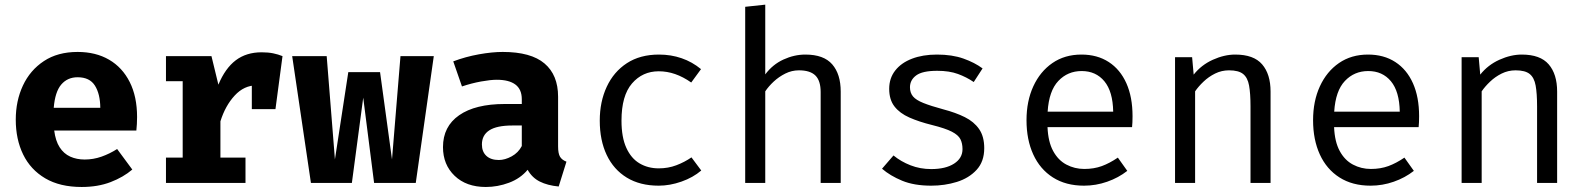

<svg xmlns="http://www.w3.org/2000/svg" viewBox="-20 -766 6640 804"><path d="M207 -219.5Q212.5 -176 229.8 -149.2Q247 -122.5 274 -110.2Q301 -98 334.5 -98Q371 -98 405 -110Q439 -122 470.5 -142L534 -56Q496.5 -24 443.2 -3.5Q390 17 322 17Q231 17 169.5 -19.2Q108 -55.5 77 -119Q46 -182.5 46 -265Q46 -343.5 76 -407.8Q106 -472 163.8 -510.2Q221.5 -548.5 305 -548.5Q381 -548.5 436.8 -516Q492.5 -483.5 523.2 -422.5Q554 -361.5 554 -276Q554 -262.5 553.2 -247Q552.5 -231.5 551 -219.5ZM305 -442.5Q262.5 -442.5 236.5 -412Q210.5 -381.5 205 -314.5H400Q399.5 -372.5 377.5 -407.5Q355.5 -442.5 305 -442.5Z M675 0V-106H745V-426H675V-531H865.5L894.5 -411.5Q923 -480 967.2 -513.5Q1011.5 -547 1075.5 -547Q1102.5 -547 1123.5 -542.8Q1144.5 -538.5 1163 -531L1115 -400.5Q1100.5 -404.5 1086 -406.5Q1071.5 -408.5 1054 -408.5Q1002 -408.5 962.8 -366Q923.5 -323.5 903 -258V-106H1008V0ZM1034.5 -309V-464L1058 -531H1163L1133.5 -309Z M1721 0H1546.5L1501 -357L1453.5 0H1282L1203.5 -531H1348L1382.5 -98.5L1438.5 -464H1571.5L1621.5 -98.5L1657 -531H1796.5Z M2317 -153Q2317 -123 2325.2 -109.5Q2333.5 -96 2352 -89L2319.5 15Q2272.5 10.5 2240.2 -5.8Q2208 -22 2189.5 -55Q2159 -18.5 2111.5 -0.8Q2064 17 2014.5 17Q1932.5 17 1883.8 -29.8Q1835 -76.5 1835 -150Q1835 -236.5 1902.8 -283.5Q1970.5 -330.5 2093.5 -330.5H2165V-350.5Q2165 -392 2138.2 -412Q2111.5 -432 2060 -432Q2034.5 -432 1994.5 -424.8Q1954.5 -417.5 1914.5 -404L1878 -509Q1929.5 -528.5 1985.2 -538.5Q2041 -548.5 2085 -548.5Q2203.5 -548.5 2260.2 -500.2Q2317 -452 2317 -361ZM2069 -96Q2094.5 -96 2122.5 -111.2Q2150.5 -126.5 2165 -154.5V-240.5H2126Q2060 -240.5 2029 -220.2Q1998 -200 1998 -161Q1998 -130.5 2016.8 -113.2Q2035.5 -96 2069 -96Z M2738.5 -61Q2778 -61 2812.2 -74Q2846.5 -87 2875.5 -107L2916.5 -52Q2882 -22.5 2833.5 -5.5Q2785 11.5 2738.5 11.5Q2660 11.5 2604.8 -22.2Q2549.5 -56 2520.5 -117.2Q2491.5 -178.5 2491.5 -261Q2491.5 -340 2520.8 -402.8Q2550 -465.5 2605.2 -501.5Q2660.5 -537.5 2739.5 -537.5Q2790 -537.5 2834.2 -522.2Q2878.5 -507 2915.5 -476.5L2874.5 -420.5Q2841 -444 2807.2 -455.8Q2773.5 -467.5 2738.5 -467.5Q2670.5 -467.5 2626.5 -416.5Q2582.5 -365.5 2582.5 -261Q2582.5 -191 2602.8 -146.8Q2623 -102.5 2658.2 -81.8Q2693.5 -61 2738.5 -61Z M3184.5 -746.5V-454.5Q3215.5 -496 3260.8 -516.8Q3306 -537.5 3352.5 -537.5Q3429.5 -537.5 3465 -496.5Q3500.5 -455.5 3500.5 -382.5V0H3416.5V-380.5Q3416.5 -428 3394.5 -449.8Q3372.5 -471.5 3325.5 -471.5Q3295.5 -471.5 3268.5 -458Q3241.5 -444.5 3220 -424.5Q3198.5 -404.5 3184.5 -383.5V0H3100.5V-737.5Z M3879.5 -58Q3940 -58 3975.2 -80.8Q4010.5 -103.5 4010.5 -141.5Q4010.5 -165.5 4001.8 -183Q3993 -200.5 3966 -214.5Q3939 -228.5 3883 -242.5Q3828.5 -256 3788.2 -273.8Q3748 -291.5 3725.8 -320Q3703.5 -348.5 3703.5 -394Q3703.5 -438.5 3728.8 -470.8Q3754 -503 3799 -520.2Q3844 -537.5 3903.5 -537.5Q3967 -537.5 4014.2 -520.8Q4061.5 -504 4094.5 -479.5L4057.5 -422.5Q4027.5 -443 3991.5 -456.2Q3955.5 -469.5 3904.5 -469.5Q3842.5 -469.5 3816.5 -450.2Q3790.5 -431 3790.5 -400.5Q3790.5 -377.5 3803.2 -362.2Q3816 -347 3846.5 -334.8Q3877 -322.5 3930.5 -308Q3982 -294.5 4020.2 -275.5Q4058.5 -256.5 4080 -225.5Q4101.5 -194.5 4101.5 -145.5Q4101.5 -89.5 4069.5 -54.8Q4037.5 -20 3986.8 -4.2Q3936 11.5 3879.5 11.5Q3808 11.5 3757.8 -9.2Q3707.5 -30 3673.5 -59.5L3721.5 -115Q3752.5 -89.5 3792.8 -73.8Q3833 -58 3879.5 -58Z M4366.5 -233.5Q4369 -172.5 4390 -133.8Q4411 -95 4445.5 -76.8Q4480 -58.5 4520.5 -58.5Q4561 -58.5 4593.8 -70.5Q4626.5 -82.5 4661 -106L4700.5 -50.5Q4663.5 -21.5 4616.2 -5Q4569 11.5 4519.5 11.5Q4443 11.5 4389 -23Q4335 -57.5 4306.8 -119.2Q4278.5 -181 4278.5 -262.5Q4278.5 -342.5 4307 -404.5Q4335.5 -466.5 4387 -502Q4438.5 -537.5 4508.5 -537.5Q4575 -537.5 4623 -506.2Q4671 -475 4696.8 -417.2Q4722.5 -359.5 4722.5 -279.5Q4722.5 -266 4722 -254.2Q4721.5 -242.5 4720.5 -233.5ZM4509.5 -468.5Q4451 -468.5 4411.8 -427Q4372.5 -385.5 4367 -298.5H4641.5Q4640 -383 4604.5 -425.8Q4569 -468.5 4509.5 -468.5Z M4900.5 0V-526.5H4972L4978.5 -453.5Q5010.5 -494 5058.8 -515.8Q5107 -537.5 5152.5 -537.5Q5230 -537.5 5265.2 -496.5Q5300.5 -455.5 5300.5 -382.5V0H5216.5V-320.5Q5216.5 -374.5 5210.5 -407.8Q5204.5 -441 5185.5 -456.2Q5166.5 -471.5 5126.5 -471.5Q5095.5 -471.5 5068.2 -458Q5041 -444.5 5019.8 -424.2Q4998.5 -404 4984.5 -383.5V0Z M5566.5 -233.5Q5569 -172.5 5590 -133.8Q5611 -95 5645.5 -76.8Q5680 -58.5 5720.5 -58.5Q5761 -58.5 5793.8 -70.5Q5826.5 -82.5 5861 -106L5900.5 -50.5Q5863.5 -21.5 5816.2 -5Q5769 11.5 5719.5 11.5Q5643 11.5 5589 -23Q5535 -57.5 5506.8 -119.2Q5478.5 -181 5478.5 -262.5Q5478.5 -342.5 5507 -404.5Q5535.5 -466.5 5587 -502Q5638.5 -537.5 5708.5 -537.5Q5775 -537.5 5823 -506.2Q5871 -475 5896.8 -417.2Q5922.5 -359.5 5922.5 -279.5Q5922.5 -266 5922 -254.2Q5921.5 -242.5 5920.5 -233.5ZM5709.5 -468.5Q5651 -468.5 5611.8 -427Q5572.5 -385.5 5567 -298.5H5841.5Q5840 -383 5804.5 -425.8Q5769 -468.5 5709.5 -468.5Z M6100.5 0V-526.5H6172L6178.5 -453.5Q6210.5 -494 6258.8 -515.8Q6307 -537.5 6352.5 -537.5Q6430 -537.5 6465.2 -496.5Q6500.5 -455.5 6500.5 -382.5V0H6416.5V-320.5Q6416.5 -374.5 6410.5 -407.8Q6404.5 -441 6385.5 -456.2Q6366.5 -471.5 6326.5 -471.5Q6295.5 -471.5 6268.2 -458Q6241 -444.5 6219.8 -424.2Q6198.5 -404 6184.5 -383.5V0Z"/></svg>

Font: Fast_Mono
Style: Regular
Weight: 400
Monospace: yes
Designer: Carrois Corporate, Edenspiekermann AG, Nikita Prokopov
Foundry: Carrois Corporate, Edenspiekermann AG, Nikita Prokopov
Version: Version 5.002